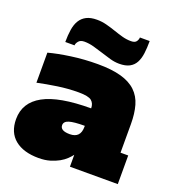

<svg xmlns="http://www.w3.org/2000/svg" viewBox="-144 -906 940 1033"><g transform="rotate(20 326.0 -389.5)"><path d="M368 -68Q359 -56 344 -41.5Q329 -27 307.5 -15Q286 -3 257.5 5.5Q229 14 193 14Q106 14 57 -26Q8 -66 8 -142Q8 -237 96.5 -285.5Q185 -334 368 -334Q368 -362 350 -377Q332 -392 276 -392Q216 -392 155.5 -383Q95 -374 44 -363V-535Q95 -549 169 -559.5Q243 -570 321 -570Q401 -570 454.5 -555Q508 -540 540 -509.5Q572 -479 585 -433.5Q598 -388 598 -328V-164H642V0H368ZM368 -234Q306 -234 279 -225.5Q252 -217 252 -196Q252 -164 307 -164Q368 -164 368 -228ZM115 -622Q115 -661 120 -693Q125 -725 138.5 -747Q152 -769 175.5 -781Q199 -793 235 -793Q263 -793 290 -786Q317 -779 343 -770Q369 -761 394 -754Q419 -747 445 -747Q468 -747 476 -759Q484 -771 484 -782H540Q540 -743 536 -711.5Q532 -680 520 -657.5Q508 -635 485.5 -623Q463 -611 427 -611Q401 -611 374.5 -618.5Q348 -626 320.5 -635Q293 -644 265.5 -651.5Q238 -659 212 -659Q189 -659 178.5 -646Q168 -633 168 -622Z"/></g></svg>

Font: Alfa Slab One
Style: Regular
Weight: 400
Designer: JM Sole
Foundry: JM Sole
Version: Version 1.001